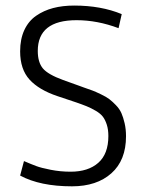

<svg xmlns="http://www.w3.org/2000/svg" viewBox="-20 -655 502 680"><path d="M399.9 -555.2Q324.7 -583.5 251 -583.5Q113.8 -583.5 113.8 -474.6Q113.8 -434.6 131.8 -412.8Q149.9 -391.1 203.6 -371.6L259.3 -351.6Q264.6 -349.6 275.4 -345.7Q296.9 -338.4 307.9 -334.2Q318.8 -330.1 337.6 -321Q356.4 -312 366.7 -304.2Q377 -296.4 390.1 -283Q403.3 -269.5 409.9 -254.6Q416.5 -239.7 421.4 -218.5Q426.3 -197.3 426.3 -172.4Q426.3 -87.4 374.5 -41.3Q322.8 4.9 234.9 4.9Q122.1 4.9 51.3 -33.2L64.9 -84.5Q91.3 -73.2 108.2 -66.9Q125 -60.5 159.4 -53.7Q193.8 -46.9 230 -46.9Q292.5 -46.9 328.1 -78.4Q363.8 -109.9 363.8 -173.3Q363.8 -195.8 358.4 -212.9Q353 -230 344.7 -241.2Q336.4 -252.4 319.3 -262.5Q302.2 -272.5 286.6 -278.8Q271 -285.2 243.7 -294.4L183.6 -314.5Q118.2 -336.4 84.7 -373Q51.3 -409.7 51.3 -473.1Q51.3 -516.6 66.2 -548.6Q81.1 -580.6 107.9 -599.1Q134.8 -617.7 168.2 -626.5Q201.7 -635.3 242.7 -635.3Q337.9 -635.3 411.1 -605Z"/></svg>

Font: Anaheim
Style: Regular
Weight: 400
Designer: vernon adams
Foundry: vernon adams
Version: Version 1.002; ttfautohint (v0.93.5-3d13) -l 8 -r 50 -G 200 